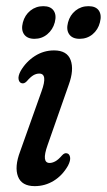

<svg xmlns="http://www.w3.org/2000/svg" viewBox="-20 -610 355 638"><path d="M145 -68.5Q153.5 -68.5 163.5 -73.8Q173.5 -79 186 -93.5Q194.5 -103 202.5 -100.5Q210.5 -99 212.8 -88Q215 -77 206 -59.5Q187.5 -27 158.5 -9.2Q129.5 8.5 95.5 8.5Q52 8.5 39.8 -23.5Q27.5 -55.5 47 -107L118 -306.5Q139.5 -365.5 110.5 -365.5Q100.5 -365.5 91 -360Q81.5 -354.5 68.5 -339.5Q60 -331 52 -333.5Q44 -335.5 41.8 -346.2Q39.5 -357 48.5 -374Q66.5 -405 95.8 -423.8Q125 -442.5 159.5 -442.5Q203 -442.5 214.8 -410.2Q226.5 -378 208.5 -328.5L138 -127.5Q117 -68.5 145 -68.5ZM94.5 -481Q70.5 -481 60 -496Q49.5 -511 56 -535.5Q62.5 -560 81 -574.8Q99.5 -589.5 124 -589.5Q148 -589.5 158.2 -574.8Q168.5 -560 162 -535.5Q155.5 -511.5 137.2 -496.2Q119 -481 94.5 -481ZM244.5 -481Q220.5 -481 210 -496Q199.5 -511 206 -535.5Q212.5 -560 231 -574.8Q249.5 -589.5 274 -589.5Q298.5 -589.5 308.5 -574.8Q318.5 -560 312 -535.5Q306 -511.5 287.8 -496.2Q269.5 -481 244.5 -481Z"/></svg>

Font: Fraunces 144pt S100
Style: Italic
Weight: 400
Italic angle: -16°
Version: Version 1.000; ttfautohint (v1.8.3)